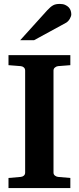

<svg xmlns="http://www.w3.org/2000/svg" viewBox="-20 -949 399 969"><path d="M22.9 0V-50.8L85 -56.2Q94.2 -57.1 100.6 -62.7Q106.9 -68.4 106.9 -78.1V-592.8Q106.9 -602.5 100.6 -608.4Q94.2 -614.3 85 -615.2L22.9 -620.1V-670.9H335V-620.1L272.9 -615.2Q264.6 -614.3 257.3 -608.4Q250 -602.5 250 -592.8V-78.1Q250 -68.4 257.3 -62.7Q264.6 -57.1 272.9 -56.2L335 -50.8V0ZM339.8 -876.5Q339.8 -871.6 337.6 -865.5Q335.4 -859.4 332 -853.5Q328.6 -847.7 323.7 -842.5Q318.8 -837.4 314 -834.5L151.9 -746.1H82L218.8 -897.5Q227.5 -906.7 234.6 -912.8Q241.7 -918.9 248.8 -922.6Q255.9 -926.3 263.7 -927.7Q271.5 -929.2 281.7 -929.2Q297.9 -929.2 308.8 -924.3Q319.8 -919.4 326.9 -911.9Q334 -904.3 336.9 -894.8Q339.8 -885.3 339.8 -876.5Z"/></svg>

Font: Charis SIL Viet
Style: Bold
Weight: 700
Foundry: SIL International
Version: Version 5.000